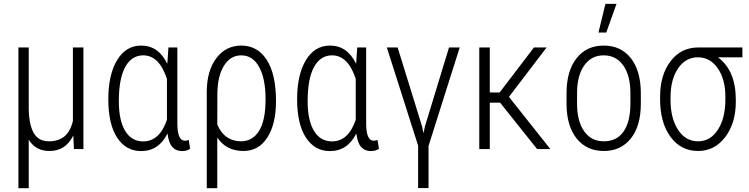

<svg xmlns="http://www.w3.org/2000/svg" viewBox="-20 -775 3892 998"><path d="M129.4 -528.3V-208.5Q130.9 -126.5 155.5 -83.5Q180.2 -40.5 233.9 -40.5Q283.7 -40.5 314.7 -65.9Q345.7 -91.3 358.9 -146V-528.3H413.6V0H364.3L360.8 -70.8Q321.8 9.8 237.3 9.8Q164.6 9.8 129.4 -49.3V203.1H75.7V-528.3Z M901.9 -528.3V-130.9Q902.3 -43.5 941.4 -43.5Q949.2 -43.5 960.9 -47.4L968.3 -1.5Q951.2 10.3 926.3 10.3Q895 10.3 876 -10.7Q856.9 -31.7 850.6 -81.1Q805.2 10.3 713.4 10.3Q634.8 10.3 588.9 -59.6Q543 -129.4 543 -259.3Q543 -386.7 588.6 -462.4Q634.3 -538.1 713.9 -538.1Q803.7 -538.1 849.6 -443.4L855.5 -528.3ZM597.7 -249Q597.7 -149.4 630.6 -94.7Q663.6 -40 724.1 -40Q809.6 -40 847.7 -152.3V-365.2Q807.6 -487.3 724.6 -487.3Q664.1 -487.3 630.9 -426.8Q597.7 -366.2 597.7 -249Z M1233.9 -538.1Q1318.8 -538.1 1366.7 -463.6Q1414.6 -389.2 1414.6 -249Q1414.6 -130.9 1369.9 -60.5Q1325.2 9.8 1245.6 9.8Q1155.8 9.8 1109.4 -60.1V203.1H1054.7V-301.8Q1056.2 -409.7 1105.5 -473.9Q1154.8 -538.1 1233.9 -538.1ZM1109.4 -127.9Q1127 -85 1158.7 -62.7Q1190.4 -40.5 1232.4 -40.5Q1293 -40.5 1326.7 -95Q1360.4 -149.4 1360.4 -259.3Q1360.4 -365.7 1327.1 -426.5Q1293.9 -487.3 1233.9 -487.3Q1177.7 -487.3 1144 -433.1Q1110.4 -378.9 1109.9 -287.6Z M1883.3 -528.3V-130.9Q1883.8 -43.5 1922.9 -43.5Q1930.7 -43.5 1942.4 -47.4L1949.7 -1.5Q1932.6 10.3 1907.7 10.3Q1876.5 10.3 1857.4 -10.7Q1838.4 -31.7 1832 -81.1Q1786.6 10.3 1694.8 10.3Q1616.2 10.3 1570.3 -59.6Q1524.4 -129.4 1524.4 -259.3Q1524.4 -386.7 1570.1 -462.4Q1615.7 -538.1 1695.3 -538.1Q1785.2 -538.1 1831.1 -443.4L1836.9 -528.3ZM1579.1 -249Q1579.1 -149.4 1612.1 -94.7Q1645 -40 1705.6 -40Q1791 -40 1829.1 -152.3V-365.2Q1789.1 -487.3 1706.1 -487.3Q1645.5 -487.3 1612.3 -426.8Q1579.1 -366.2 1579.1 -249Z M2314 -528.3H2369.6L2207.5 -16.6V202.6H2153.3V-18.1L1990.7 -528.3H2046.9L2174.3 -116.7L2181.2 -82.5L2188.5 -117.2Z M2579.6 -241.2H2525.9V0H2471.2V-528.3H2525.9V-294.4H2577.1L2755.4 -528.3H2821.3L2625.5 -271.5L2840.8 0H2772Z M2924.8 -291Q2924.8 -405.3 2976.6 -471.7Q3028.3 -538.1 3117.7 -538.1Q3207.5 -538.1 3259 -472.7Q3310.5 -407.2 3311 -292.5V-236.3Q3311 -120.1 3259 -55.2Q3207 9.8 3118.7 9.8Q3030.3 9.8 2978.5 -53.7Q2926.8 -117.2 2924.8 -228.5ZM2979.5 -236.3Q2979.5 -145 3016.4 -92.8Q3053.2 -40.5 3118.7 -40.5Q3185.5 -40.5 3220.9 -90.8Q3256.3 -141.1 3256.8 -234.9V-291Q3256.8 -382.3 3219.7 -434.8Q3182.6 -487.3 3117.7 -487.3Q3054.7 -487.3 3017.6 -436Q2980.5 -384.8 2979.5 -294.9ZM3127 -754.9H3184.6L3131.3 -606H3090.8Z M3838.9 -477.1H3711.9Q3804.7 -408.7 3804.7 -255.9V-246.6Q3804.7 -135.3 3749.8 -62.7Q3694.8 9.8 3608.4 9.8Q3519.5 9.8 3465.3 -63.7Q3411.1 -137.2 3411.1 -259.8V-271.5Q3411.1 -385.7 3465.6 -457Q3520 -528.3 3609.4 -528.3H3838.9ZM3465.3 -255.9Q3465.3 -160.6 3504.4 -100.6Q3543.5 -40.5 3608.4 -40.5Q3672.4 -40.5 3711.4 -100.6Q3750.5 -160.6 3750.5 -259.3V-271.5Q3750.5 -362.8 3710.9 -419.9Q3671.4 -477.1 3607.4 -477.1Q3543.9 -477.1 3504.6 -419.7Q3465.3 -362.3 3465.3 -267.1Z"/></svg>

Font: Roboto Condensed Light
Style: Regular
Weight: 300
Designer: Google
Version: Version 2.134; 2016